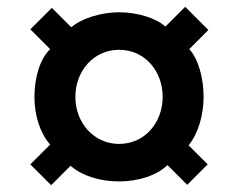

<svg xmlns="http://www.w3.org/2000/svg" viewBox="-20 -623 700 563"><path d="M130 -80 187 -137C219 -108 273 -91 329 -91C386 -91 441 -109 471 -139L529 -81L589 -141L533 -197C561 -231 577 -285 577 -339C577 -395 561 -451 535 -479L591 -535L523 -603L465 -545C439 -569 385 -587 329 -587C276 -587 219 -569 189 -543L132 -600L69 -537L127 -479C96 -449 81 -393 81 -339C81 -283 98 -232 127 -199L69 -141ZM329 -201C256 -201 201 -262 201 -339C201 -415 255 -477 329 -477C406 -477 457 -413 457 -339C457 -265 406 -201 329 -201Z"/></svg>

Font: Archivo Black
Style: Regular
Weight: 900
Designer: Hector Gatti
Foundry: Omnibus-Type
Version: Version 2.001